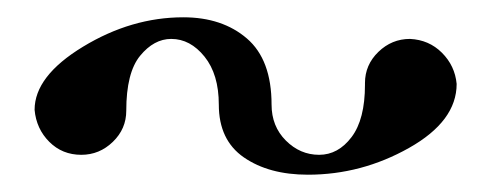

<svg xmlns="http://www.w3.org/2000/svg" viewBox="-20 -495 568 222"><path d="M20 -368Q20 -407 76 -441Q132 -475 192 -475Q237 -475 265.5 -450.5Q294 -426 294 -374Q294 -349 310.5 -332.5Q327 -316 349 -316Q371 -316 386.5 -336.5Q402 -357 402 -397V-399Q402 -420 417.5 -435Q433 -450 454 -450Q476 -449 491 -434Q506 -419 508 -398Q508 -355 453 -324Q398 -293 336 -293Q291 -293 262 -313Q233 -333 233 -374Q233 -409 216.5 -429.5Q200 -450 178 -450Q158 -450 142 -430.5Q126 -411 126 -367Q126 -346 110.5 -331Q95 -316 74 -316Q52 -316 37 -331Q22 -346 20 -368Z"/></svg>

Font: kawoszeh
Style: Medium
Weight: 500
Version: Version 000.030